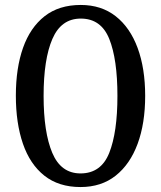

<svg xmlns="http://www.w3.org/2000/svg" viewBox="-20 -745 651 775"><path d="M305 10Q217 10 159 -36Q101 -82 72.5 -165Q44 -248 44 -359Q44 -470 73 -552Q102 -634 160 -679.5Q218 -725 306 -725Q389 -725 447 -679.5Q505 -634 535.5 -551.5Q566 -469 566 -358Q566 -247 535.5 -164.5Q505 -82 447 -36Q389 10 305 10ZM305 -45Q388 -45 421 -128Q454 -211 454 -358Q454 -506 421 -588Q388 -670 306 -670Q227 -670 191.5 -588Q156 -506 156 -358Q156 -211 191 -128Q226 -45 305 -45Z"/></svg>

Font: Noto Serif Hebrew ExtraCondensed Medium
Style: Regular
Weight: 500
Width: 2
Designer: Monotype Design Team
Foundry: Monotype Imaging Inc.
Version: Version 2.004; ttfautohint (v1.8.4.7-5d5b)